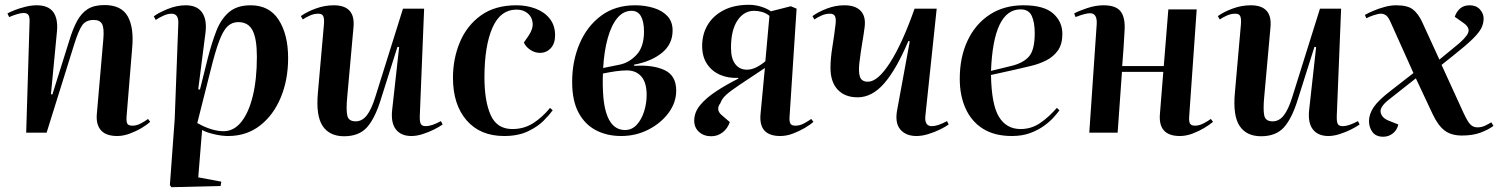

<svg xmlns="http://www.w3.org/2000/svg" viewBox="-20 -552 6235 799"><path d="M605 -45Q592 -33 569.5 -19.5Q547 -6 520 4Q493 14 468 14Q421 14 400 -10Q379 -34 383 -78L410 -389Q414 -434 405 -451.5Q396 -469 370 -469Q338 -469 322.5 -447.5Q307 -426 288 -365L174 0H89L103 -460Q104 -479 99 -488.5Q94 -498 78 -498Q68 -498 52.5 -493.5Q37 -489 18 -481L11 -496Q21 -502 41.5 -510Q62 -518 86.5 -524Q111 -530 133 -530Q181 -530 201.5 -502Q222 -474 217 -421L192 -160L198 -159L268 -382Q283 -432 301 -465Q319 -498 345.5 -514.5Q372 -531 415 -531Q485 -531 511.5 -484Q538 -437 530 -352L507 -71Q505 -49 509 -39Q513 -29 531 -29Q548 -29 565.5 -38Q583 -47 596 -57Z M722 -454Q724 -495 694 -495Q678 -495 659.5 -486.5Q641 -478 628 -469L620 -484Q638 -498 676.5 -514Q715 -530 753 -530Q800 -530 821 -500Q842 -470 835 -415L805 -181L812 -179L845 -311Q861 -373 880 -422.5Q899 -472 932.5 -501Q966 -530 1023 -530Q1101 -530 1140 -469Q1179 -408 1179 -310Q1179 -220 1148.5 -146.5Q1118 -73 1062 -29.5Q1006 14 929 14Q903 14 871 6.5Q839 -1 821 -11L805 186L901 204L898 222L693 227L687 218L707 -56ZM972 -460Q946 -460 927.5 -443Q909 -426 892 -381Q875 -336 855 -254L801 -40Q861 -6 911 -6Q953 -6 984 -44.5Q1015 -83 1032 -152.5Q1049 -222 1049 -316Q1049 -391 1031 -425.5Q1013 -460 972 -460Z M1232 -485Q1257 -503 1294 -516.5Q1331 -530 1369 -530Q1460 -530 1451 -438L1425 -149Q1420 -97 1425 -72Q1430 -47 1460 -47Q1487 -47 1506.5 -72Q1526 -97 1542 -149L1657 -516H1745L1727 -71Q1726 -48 1730.5 -37.5Q1735 -27 1752 -27Q1776 -27 1815 -48L1822 -34Q1808 -24 1786 -13Q1764 -2 1739 6Q1714 14 1692 14Q1649 14 1627.5 -13.5Q1606 -41 1612 -95L1641 -356L1634 -357L1566 -142Q1541 -60 1507.5 -22.5Q1474 15 1412 15Q1351 15 1322.5 -28Q1294 -71 1303 -167L1328 -450Q1330 -473 1325.5 -484Q1321 -495 1305 -495Q1287 -495 1270 -487.5Q1253 -480 1240 -471Z M2129 -530Q2172 -530 2209 -516Q2246 -502 2268 -474Q2290 -446 2290 -405Q2290 -371 2272 -351.5Q2254 -332 2227 -332Q2206 -332 2187 -344.5Q2168 -357 2160 -375L2180 -404Q2199 -432 2196.5 -457Q2194 -482 2175.5 -497Q2157 -512 2130 -512Q2062 -512 2029 -436Q1996 -360 1996 -230Q1996 -131 2022 -73Q2048 -15 2112 -15Q2161 -15 2199 -39.5Q2237 -64 2269 -103L2280 -93Q2268 -76 2243 -50.5Q2218 -25 2177 -5.5Q2136 14 2078 14Q1978 14 1921.5 -51.5Q1865 -117 1865 -228Q1865 -308 1894 -377Q1923 -446 1981.5 -488Q2040 -530 2129 -530Z M2565 14Q2506 14 2460 -10Q2414 -34 2387.5 -83.5Q2361 -133 2361 -211Q2361 -298 2392 -370.5Q2423 -443 2481.5 -486.5Q2540 -530 2623 -530Q2664 -530 2700 -519Q2736 -508 2757.5 -485Q2779 -462 2779 -425Q2779 -368 2734.5 -332Q2690 -296 2619 -283V-278Q2696 -283 2745 -260.5Q2794 -238 2794 -175Q2794 -125 2762 -82Q2730 -39 2678 -12.5Q2626 14 2565 14ZM2490 -269 2559 -283Q2598 -291 2629 -324Q2660 -357 2660 -421Q2660 -461 2647.5 -484Q2635 -507 2608 -507Q2574 -507 2549 -477Q2524 -447 2509 -393Q2494 -339 2490 -269ZM2581 -11Q2610 -11 2630 -33Q2650 -55 2660.5 -88.5Q2671 -122 2671 -157Q2671 -208 2649 -233.5Q2627 -259 2589 -259Q2568 -259 2543 -255.5Q2518 -252 2489 -246Q2487 -195 2491 -146Q2504 -11 2581 -11Z M3163 -269Q3095 -224 3057 -198.5Q3019 -173 3001.5 -157Q2984 -141 2978 -123Q2958 -97 2981 -75L3017 -44Q3008 -17 2987 -1Q2966 15 2940 15Q2909 15 2889 -3Q2869 -21 2869 -50Q2869 -85 2894 -115Q2919 -145 2961 -172.5Q3003 -200 3053 -225L3052 -228Q3011 -226 2977 -240.5Q2943 -255 2922.5 -285.5Q2902 -316 2902 -361Q2902 -410 2925 -448.5Q2948 -487 2991.5 -509.5Q3035 -532 3097 -532Q3123 -532 3148 -524Q3173 -516 3188 -505L3271 -526L3295 -516L3266 -71Q3264 -49 3268.5 -39Q3273 -29 3290 -29Q3308 -29 3325 -38Q3342 -47 3356 -57L3365 -45Q3352 -33 3329 -19.5Q3306 -6 3279.5 4Q3253 14 3227 14Q3136 14 3145 -78ZM3182 -486Q3169 -497 3152 -502Q3135 -507 3118 -507Q3076 -507 3049 -467Q3022 -427 3022 -353Q3022 -308 3040 -285Q3058 -262 3088 -262Q3107 -262 3126.5 -271.5Q3146 -281 3165 -297Z M3361 -485Q3386 -503 3421.5 -516.5Q3457 -530 3494 -530Q3540 -530 3562 -506.5Q3584 -483 3578 -438Q3574 -407 3568 -372.5Q3562 -338 3556 -288Q3552 -251 3559 -231.5Q3566 -212 3592 -212Q3633 -212 3684 -291.5Q3735 -371 3786 -516H3878L3831 -71Q3826 -27 3858 -27Q3882 -27 3921 -48L3928 -34Q3914 -24 3891.5 -13Q3869 -2 3843 6Q3817 14 3794 14Q3749 14 3726 -14Q3703 -42 3714 -97L3766 -380L3760 -381Q3710 -263 3659.5 -205Q3609 -147 3549 -147Q3496 -147 3466 -179Q3436 -211 3436 -270Q3436 -308 3444 -357.5Q3452 -407 3457 -450Q3460 -473 3455 -484Q3450 -495 3434 -495Q3416 -495 3399 -487.5Q3382 -480 3369 -471Z M4239 -530Q4324 -530 4362.5 -496Q4401 -462 4401 -411Q4401 -368 4382.5 -342Q4364 -316 4334.5 -301Q4305 -286 4271.5 -278Q4238 -270 4208 -263L4104 -240Q4106 -117 4137 -66Q4168 -15 4227 -15Q4271 -15 4307 -39Q4343 -63 4378 -103L4389 -93Q4381 -82 4365.5 -64.5Q4350 -47 4325.5 -29Q4301 -11 4267.5 1.5Q4234 14 4191 14Q4119 14 4071 -16Q4023 -46 3998.5 -100Q3974 -154 3974 -224Q3974 -314 4006.5 -383Q4039 -452 4098.5 -491Q4158 -530 4239 -530ZM4286 -414Q4286 -459 4273.5 -486Q4261 -513 4227 -513Q4114 -513 4104 -257L4190 -278Q4239 -290 4262.5 -317.5Q4286 -345 4286 -414Z M4821 -253H4649L4631 0H4513L4544 -453Q4546 -497 4516 -497Q4497 -497 4456 -481L4450 -496Q4468 -506 4503.5 -518Q4539 -530 4572 -530Q4624 -530 4643.5 -504.5Q4663 -479 4660 -426Q4658 -388 4655.5 -351Q4653 -314 4650 -277H4823L4842 -513H4960L4929 -71Q4927 -49 4931.5 -39Q4936 -29 4953 -29Q4970 -29 4987.5 -38Q5005 -47 5019 -57L5028 -45Q5014 -33 4991.5 -19.5Q4969 -6 4942.5 4Q4916 14 4890 14Q4799 14 4807 -78Z M5048 -485Q5073 -503 5110 -516.5Q5147 -530 5185 -530Q5276 -530 5267 -438L5241 -149Q5236 -97 5241 -72Q5246 -47 5276 -47Q5303 -47 5322.5 -72Q5342 -97 5358 -149L5473 -516H5561L5543 -71Q5542 -48 5546.5 -37.5Q5551 -27 5568 -27Q5592 -27 5631 -48L5638 -34Q5624 -24 5602 -13Q5580 -2 5555 6Q5530 14 5508 14Q5465 14 5443.5 -13.5Q5422 -41 5428 -95L5457 -356L5450 -357L5382 -142Q5357 -60 5323.5 -22.5Q5290 15 5228 15Q5167 15 5138.5 -28Q5110 -71 5119 -167L5144 -450Q5146 -473 5141.5 -484Q5137 -495 5121 -495Q5103 -495 5086 -487.5Q5069 -480 5056 -471Z M5970 -304 6032 -355Q6079 -392 6089 -414Q6099 -436 6071 -456L6034 -482Q6040 -502 6055.5 -516Q6071 -530 6096 -530Q6123 -530 6138.5 -513Q6154 -496 6154 -475Q6154 -454 6144.5 -435Q6135 -416 6108 -389.5Q6081 -363 6028 -321L5979 -282L6070 -83Q6087 -46 6099 -34Q6111 -22 6128 -22Q6145 -22 6159 -28.5Q6173 -35 6186 -43L6195 -28Q6173 -12 6141 0Q6109 12 6064 12Q6019 12 5991.5 -9Q5964 -30 5942 -77L5872 -226L5763 -140Q5721 -108 5725.5 -84.5Q5730 -61 5761 -49L5799 -34Q5794 -11 5776.5 3Q5759 17 5736 17Q5706 17 5691.5 -2.5Q5677 -22 5677 -48Q5677 -77 5696.5 -106Q5716 -135 5767 -174L5862 -248L5769 -455Q5758 -481 5748 -488Q5738 -495 5727 -495Q5716 -495 5697.5 -489Q5679 -483 5666 -476L5660 -490Q5672 -497 5694 -506.5Q5716 -516 5741.5 -523Q5767 -530 5790 -530Q5838 -530 5860 -512.5Q5882 -495 5898 -461Z"/></svg>

Font: Literata 72pt SemiBold
Style: Italic
Weight: 600
Italic angle: -2°
Designer: Latin by Veronika Burian and Jose Scaglione. Greek by Irene Vlachou. Cyrillic by Vera Evstafieva
Foundry: TypeTogether
Version: Version 3.002